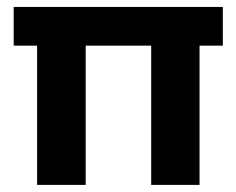

<svg xmlns="http://www.w3.org/2000/svg" viewBox="-20 -520 665 540"><path d="M84.4 -391.6H18.5V-500.5H606.7V-391.6H541.2V0H405.2V-391.6H221V0H84.4Z"/></svg>

Font: AF Albert Sans Medium
Style: Regular
Weight: 500
Designer: Andreas Rasmussen
Foundry: a.Foundry
Version: Version 1.300;Glyphs 3.2 (3231)